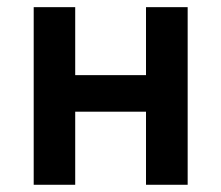

<svg xmlns="http://www.w3.org/2000/svg" viewBox="-20 -511 612 531"><path d="M73.2 0V-491.2H188V-303.2H383.8V-491.2H499V0H383.8V-202.1H188V0Z"/></svg>

Font: SourceSansPro-Semibold
Style: Regular
Weight: 600
Designer: Paul D. Hunt
Foundry: Adobe Systems Incorporated
Version: Version 2.020;PS 2.0;hotconv 1.0.86;makeotf.lib2.5.63406